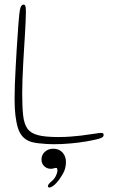

<svg xmlns="http://www.w3.org/2000/svg" viewBox="-20 -628 508 856"><path d="M120.5 5Q75.5 -8 60.2 -56.8Q45 -105.5 45 -185.5Q45 -213 46.2 -249.8Q47.5 -286.5 49.8 -326.8Q52 -367 54.2 -405Q56.5 -443 58.8 -473.2Q61 -503.5 62 -519.5Q66 -575 70.5 -591.2Q75 -607.5 85 -607.5Q89.5 -607.5 91.8 -603.8Q94 -600 94.8 -592.8Q95.5 -585.5 95.5 -574.5Q95.5 -557 94.2 -531Q93 -505 91.2 -474Q89.5 -443 87.2 -408.8Q85 -374.5 83.2 -340Q81.5 -305.5 80.2 -272.8Q79 -240 79 -211.5Q79 -151.5 83.2 -113.2Q87.5 -75 102.5 -54.2Q117.5 -33.5 150.2 -25.2Q183 -17 240 -17Q269.5 -17 296.5 -19.2Q323.5 -21.5 341.5 -23.5Q382 -28.5 402.5 -32Q423 -35.5 431.5 -35.5Q437.5 -35.5 439.8 -33.2Q442 -31 442 -25.5Q442 -19 434 -14.5Q426 -10 409 -6.2Q392 -2.5 365 2.5Q333 8 294.5 11.5Q256 15 219 15Q207 15 188.5 14Q170 13 151.8 10.8Q133.5 8.5 120.5 5ZM193.5 202Q193.5 197 198.8 191Q204 185 211 179.5Q222.5 169.5 229.2 156Q236 142.5 236 132Q236 127.5 235 124Q234 120.5 230 120.5Q226 120.5 219.8 122.5Q213.5 124.5 206 124.5Q189.5 124.5 177.2 113Q165 101.5 165 83Q165 62.5 180 48.8Q195 35 217 35Q243.5 35 258.8 52Q274 69 274 94.5Q274 122.5 261 145.8Q248 169 233 186Q225 195 216 201.5Q207 208 199.5 208Q197.5 208 195.5 206.5Q193.5 205 193.5 202Z"/></svg>

Font: Gluten Thin
Style: Regular
Weight: 100
Designer: Tyler Finck
Foundry: Etcetera Type Company
Version: Version 1.300